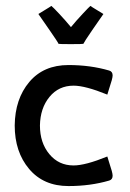

<svg xmlns="http://www.w3.org/2000/svg" viewBox="-20 -625 440 650"><path d="M330.1 -577.6Q319.8 -563.5 292 -522.7Q264.2 -481.9 262.2 -476.6Q259.8 -475.6 219.2 -475.6Q180.7 -475.6 178.2 -476.6Q176.3 -481.9 148.7 -521.7Q121.1 -561.5 109.9 -577.6Q110.4 -578.1 130.6 -590.3Q150.9 -602.5 153.8 -605Q158.7 -601.6 180.7 -578.1Q202.6 -554.7 220.2 -533.2Q237.8 -554.7 259.8 -578.1Q281.7 -601.6 286.1 -605Q289.1 -602.5 309.3 -590.3Q329.6 -578.1 330.1 -577.6ZM29.8 -200.2Q30.8 -290 79.1 -347.4Q127.4 -404.8 211.9 -404.8Q286.1 -404.8 349.6 -386.2Q361.3 -382.8 361.3 -369.6Q361.3 -364.3 358.4 -353.5L343.3 -304.7Q269 -335 229 -335Q178.7 -335 147.5 -296.9Q116.2 -258.8 115.2 -200.2Q115.2 -141.6 147 -103.3Q178.7 -64.9 229 -64.9Q269 -64.9 343.3 -95.2L358.4 -46.4Q361.3 -35.6 361.3 -30.3Q361.3 -17.1 349.6 -13.7Q286.1 4.9 211.9 4.9Q127.4 4.9 78.6 -53Q29.8 -110.8 29.8 -200.2Z"/></svg>

Font: Nikodecs
Style: Medium
Weight: 500
Version: Version 0.29